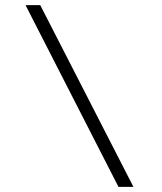

<svg xmlns="http://www.w3.org/2000/svg" viewBox="-20 -724 628 744"><path d="M136 -704H79L439 0H497Z"/></svg>

Font: GFS Philostratos
Style: Regular
Weight: 400
Designer: George D. Matthiopoulos
Foundry: George D. Matthiopoulos
Version: Version 1.000